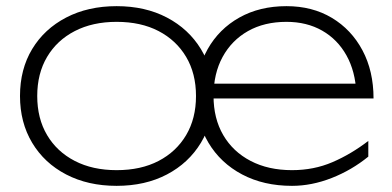

<svg xmlns="http://www.w3.org/2000/svg" viewBox="-20 -592 1275 624"><path d="M359 12Q266 12 195 -25Q124 -62 84.5 -128Q45 -194 45 -280Q45 -367 84.5 -432.5Q124 -498 195 -535Q266 -572 359 -572Q452 -572 522.5 -535Q593 -498 633 -432.5Q673 -367 673 -280Q673 -194 633 -128Q593 -62 522.5 -25Q452 12 359 12ZM359 -39Q438 -39 495.5 -69Q553 -99 585 -153Q617 -207 617 -280Q617 -353 585 -407Q553 -461 495.5 -491Q438 -521 359 -521Q281 -521 223 -491Q165 -461 133 -407Q101 -353 101 -280Q101 -207 133 -153Q165 -99 223 -69Q281 -39 359 -39ZM929 12Q837 12 767 -25Q697 -62 657.5 -128Q618 -194 618 -280Q618 -367 655 -432.5Q692 -498 758 -535Q824 -572 911 -572Q995 -572 1058.5 -534Q1122 -496 1158 -428.5Q1194 -361 1194 -272H655V-320H1181L1138 -290Q1135 -360 1106 -412Q1077 -464 1027 -492.5Q977 -521 911 -521Q839 -521 786 -491Q733 -461 703.5 -407Q674 -353 674 -280Q674 -207 705.5 -153Q737 -99 794.5 -69Q852 -39 929 -39Q1000 -39 1060.5 -65Q1121 -91 1177 -134V-83Q1123 -39 1058 -13.5Q993 12 929 12Z"/></svg>

Font: Unbounded ExtraLight
Style: Regular
Weight: 250
Designer: Luke Prowse, Jean-Baptiste Morizot, Fátima Lázaro, Florian Runge
Foundry: NaN
Version: Version 1.701;gftools[0.9.28.dev5+ged2979d]